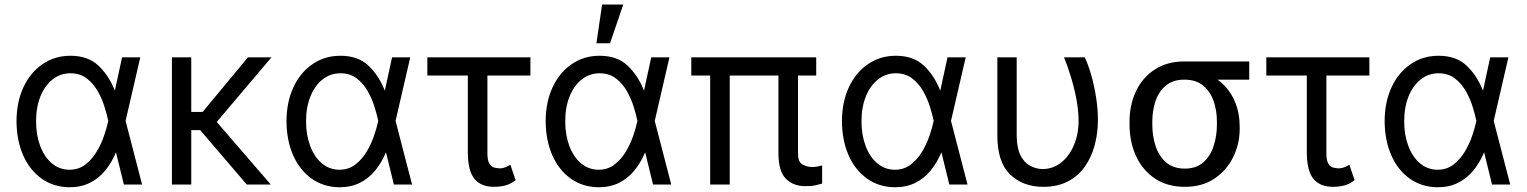

<svg xmlns="http://www.w3.org/2000/svg" viewBox="-20 -792 6552 824"><path d="M277.3 11.7Q209 10.7 158 -25.9Q106.9 -62.5 79.1 -126.2Q51.3 -189.9 50.8 -272.5Q51.3 -355 80.8 -418Q110.4 -481 162.6 -516.8Q214.8 -552.7 282.2 -552.7Q357.4 -552.7 402.1 -510.7Q446.8 -468.8 472.7 -403.3H505.9L518.6 -274.4L589.8 0H511.7L444.3 -274.4Q439 -300.3 428.2 -334.7Q417.5 -369.1 398.9 -401.6Q380.4 -434.1 351.8 -455.8Q323.2 -477.5 282.2 -477.5Q239.3 -477.5 205.8 -451.2Q172.4 -424.8 153.6 -378.4Q134.8 -332 134.8 -271.5Q134.8 -212.4 152.6 -165.3Q170.4 -118.2 202.6 -91.1Q234.9 -64 277.3 -63.5Q316.9 -63.5 345.7 -85.4Q374.5 -107.4 394.5 -140.6Q414.6 -173.8 426.5 -209.2Q438.5 -244.6 444.3 -271.5L503.9 -545.9H582L518.6 -271.5L505.9 -137.7H477.5Q459 -93.8 431.4 -60.1Q403.8 -26.4 365.7 -7.3Q327.6 11.7 277.3 11.7Z M800.8 -545.9V0H717.8V-545.9ZM1145 -545.9 880.4 -233.4H767.6V-311.5H849.6L1043.9 -545.9ZM1039.1 0 835.9 -237.3 877.4 -306.6 1142.1 0Z M1436 11.7Q1367.7 10.7 1316.7 -25.9Q1265.6 -62.5 1237.8 -126.2Q1210 -189.9 1209.5 -272.5Q1210 -355 1239.5 -418Q1269 -481 1321.3 -516.8Q1373.5 -552.7 1440.9 -552.7Q1516.1 -552.7 1560.8 -510.7Q1605.5 -468.8 1631.3 -403.3H1664.6L1677.2 -274.4L1748.5 0H1670.4L1603 -274.4Q1597.7 -300.3 1586.9 -334.7Q1576.2 -369.1 1557.6 -401.6Q1539.1 -434.1 1510.5 -455.8Q1481.9 -477.5 1440.9 -477.5Q1397.9 -477.5 1364.5 -451.2Q1331.1 -424.8 1312.3 -378.4Q1293.5 -332 1293.5 -271.5Q1293.5 -212.4 1311.3 -165.3Q1329.1 -118.2 1361.3 -91.1Q1393.6 -64 1436 -63.5Q1475.6 -63.5 1504.4 -85.4Q1533.2 -107.4 1553.2 -140.6Q1573.2 -173.8 1585.2 -209.2Q1597.2 -244.6 1603 -271.5L1662.6 -545.9H1740.7L1677.2 -271.5L1664.6 -137.7H1636.2Q1617.7 -93.8 1590.1 -60.1Q1562.5 -26.4 1524.4 -7.3Q1486.3 11.7 1436 11.7Z M2256.3 -545.9V-467.8H1814V-545.9ZM1987.8 -545.9H2071.8V-131.8Q2072.3 -101.1 2081.1 -88.1Q2089.8 -75.2 2102.5 -72.5Q2115.2 -69.8 2126.5 -69.3Q2139.2 -69.8 2150.9 -75Q2162.6 -80.1 2170.4 -85L2192.9 -18.6Q2168.5 -0.5 2146.2 4.6Q2124 9.8 2100.1 9.8Q2044.9 9.8 2016.6 -23.9Q1988.3 -57.6 1987.8 -136.7Z M2548.3 11.7Q2480 10.7 2429 -25.9Q2377.9 -62.5 2350.1 -126.2Q2322.3 -189.9 2321.8 -272.5Q2322.3 -355 2351.8 -418Q2381.3 -481 2433.6 -516.8Q2485.8 -552.7 2553.2 -552.7Q2628.4 -552.7 2673.1 -510.7Q2717.8 -468.8 2743.7 -403.3H2776.9L2789.6 -274.4L2860.8 0H2782.7L2715.3 -274.4Q2710 -300.3 2699.2 -334.7Q2688.5 -369.1 2669.9 -401.6Q2651.4 -434.1 2622.8 -455.8Q2594.2 -477.5 2553.2 -477.5Q2510.3 -477.5 2476.8 -451.2Q2443.4 -424.8 2424.6 -378.4Q2405.8 -332 2405.8 -271.5Q2405.8 -212.4 2423.6 -165.3Q2441.4 -118.2 2473.6 -91.1Q2505.9 -64 2548.3 -63.5Q2587.9 -63.5 2616.7 -85.4Q2645.5 -107.4 2665.5 -140.6Q2685.5 -173.8 2697.5 -209.2Q2709.5 -244.6 2715.3 -271.5L2774.9 -545.9H2853L2789.6 -271.5L2776.9 -137.7H2748.5Q2730 -93.8 2702.4 -60.1Q2674.8 -26.4 2636.7 -7.3Q2598.6 11.7 2548.3 11.7ZM2539.6 -606.4 2564 -772.5H2654.8L2598.1 -606.4Z M3482.9 -545.9V-467.8H2946.8V-545.9ZM3111.8 -545.9V0H3027.8V-545.9ZM3320.8 -545.9H3404.8V-134.8Q3404.3 -96.7 3424.3 -85.9Q3444.3 -75.2 3465.3 -75.2Q3477.5 -75.2 3489.7 -77.6Q3502 -80.1 3508.3 -82V-3.9Q3497.6 -1 3479.5 3.2Q3461.4 7.3 3436 6.8Q3385.7 7.3 3353.3 -24.4Q3320.8 -56.2 3320.8 -134.8Z M3819.8 11.7Q3751.5 10.7 3700.4 -25.9Q3649.4 -62.5 3621.6 -126.2Q3593.8 -189.9 3593.3 -272.5Q3593.8 -355 3623.3 -418Q3652.8 -481 3705.1 -516.8Q3757.3 -552.7 3824.7 -552.7Q3899.9 -552.7 3944.6 -510.7Q3989.3 -468.8 4015.1 -403.3H4048.3L4061 -274.4L4132.3 0H4054.2L3986.8 -274.4Q3981.4 -300.3 3970.7 -334.7Q3960 -369.1 3941.4 -401.6Q3922.9 -434.1 3894.3 -455.8Q3865.7 -477.5 3824.7 -477.5Q3781.7 -477.5 3748.3 -451.2Q3714.8 -424.8 3696 -378.4Q3677.2 -332 3677.2 -271.5Q3677.2 -212.4 3695.1 -165.3Q3712.9 -118.2 3745.1 -91.1Q3777.3 -64 3819.8 -63.5Q3859.4 -63.5 3888.2 -85.4Q3917 -107.4 3937 -140.6Q3957 -173.8 3969 -209.2Q3981 -244.6 3986.8 -271.5L4046.4 -545.9H4124.5L4061 -271.5L4048.3 -137.7H4020Q4001.5 -93.8 3973.9 -60.1Q3946.3 -26.4 3908.2 -7.3Q3870.1 11.7 3819.8 11.7Z M4260.3 -545.9H4343.3V-210Q4343.8 -156.7 4359.6 -125.5Q4375.5 -94.2 4400.9 -80.6Q4426.3 -66.9 4454.6 -66.4Q4500 -66.9 4534.9 -95Q4569.8 -123 4589.6 -170.7Q4609.4 -218.3 4608.9 -277.3Q4608.4 -317.9 4599.9 -364.5Q4591.3 -411.1 4577.1 -458.3Q4563 -505.4 4546.4 -545.9H4635.3Q4649.9 -516.1 4662.8 -471.2Q4675.8 -426.3 4683.8 -375.5Q4691.9 -324.7 4691.9 -277.3Q4691.9 -221.2 4678.2 -169.7Q4664.6 -118.2 4636.2 -77.6Q4607.9 -37.1 4563.5 -13.7Q4519 9.8 4457.5 9.8Q4370.1 9.8 4314.9 -43.5Q4259.8 -96.7 4260.3 -211.9Z M4827.6 -258.8V-269.5Q4827.6 -342.8 4855.7 -401.4Q4883.8 -460 4936.5 -494.1Q4989.3 -528.3 5063 -528.3Q5078.6 -526.9 5091.8 -517.6Q5105 -508.3 5120.8 -496.3Q5136.7 -484.4 5160.6 -474.6Q5204.1 -457 5235.4 -424.3Q5266.6 -391.6 5283.4 -347.2Q5300.3 -302.7 5300.3 -249V-238.3Q5300.3 -174.8 5272.5 -117.9Q5244.6 -61 5192.1 -25.6Q5139.6 9.8 5064.9 9.8Q4990.2 9.8 4937 -25.6Q4883.8 -61 4855.7 -121.8Q4827.6 -182.6 4827.6 -258.8ZM4925.3 -269.5V-258.8Q4925.3 -207.5 4939.7 -164.3Q4954.1 -121.1 4984.9 -94.7Q5015.6 -68.4 5064.9 -68.4Q5113.3 -68.4 5143.6 -94.7Q5173.8 -121.1 5188.2 -164.3Q5202.6 -207.5 5202.6 -258.8V-269.5Q5202.6 -318.4 5188 -359.4Q5173.3 -400.4 5142.8 -425.3Q5112.3 -450.2 5063 -450.2Q5014.6 -450.2 4984.1 -425.3Q4953.6 -400.4 4939.5 -359.4Q4925.3 -318.4 4925.3 -269.5ZM5341.3 -528.3V-450.2H5063V-528.3Z M5856.9 -545.9V-467.8H5414.6V-545.9ZM5588.4 -545.9H5672.4V-131.8Q5672.9 -101.1 5681.6 -88.1Q5690.4 -75.2 5703.1 -72.5Q5715.8 -69.8 5727.1 -69.3Q5739.7 -69.8 5751.5 -75Q5763.2 -80.1 5771 -85L5793.5 -18.6Q5769 -0.5 5746.8 4.6Q5724.6 9.8 5700.7 9.8Q5645.5 9.8 5617.2 -23.9Q5588.9 -57.6 5588.4 -136.7Z M6148.9 11.7Q6080.6 10.7 6029.5 -25.9Q5978.5 -62.5 5950.7 -126.2Q5922.9 -189.9 5922.4 -272.5Q5922.9 -355 5952.4 -418Q5981.9 -481 6034.2 -516.8Q6086.4 -552.7 6153.8 -552.7Q6229 -552.7 6273.7 -510.7Q6318.4 -468.8 6344.2 -403.3H6377.4L6390.1 -274.4L6461.4 0H6383.3L6315.9 -274.4Q6310.5 -300.3 6299.8 -334.7Q6289.1 -369.1 6270.5 -401.6Q6252 -434.1 6223.4 -455.8Q6194.8 -477.5 6153.8 -477.5Q6110.8 -477.5 6077.4 -451.2Q6043.9 -424.8 6025.1 -378.4Q6006.3 -332 6006.3 -271.5Q6006.3 -212.4 6024.2 -165.3Q6042 -118.2 6074.2 -91.1Q6106.4 -64 6148.9 -63.5Q6188.5 -63.5 6217.3 -85.4Q6246.1 -107.4 6266.1 -140.6Q6286.1 -173.8 6298.1 -209.2Q6310.1 -244.6 6315.9 -271.5L6375.5 -545.9H6453.6L6390.1 -271.5L6377.4 -137.7H6349.1Q6330.6 -93.8 6303 -60.1Q6275.4 -26.4 6237.3 -7.3Q6199.2 11.7 6148.9 11.7Z"/></svg>

Font: Inter
Style: Regular
Weight: 400
Designer: Rasmus Andersson
Foundry: rsms
Version: Version 4.000;git-8c9346024